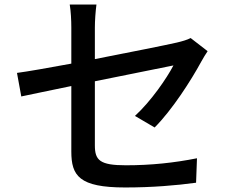

<svg xmlns="http://www.w3.org/2000/svg" viewBox="-20 -800 1040 848"><path d="M663 -237C740 -314 824 -445 869 -528C877 -543 889 -562 897 -574L822 -632C807 -624 786 -618 761 -612C718 -602 558 -570 399 -539V-678C399 -709 402 -750 406 -780H288C293 -750 295 -710 295 -678V-519C192 -500 101 -484 55 -478L74 -374C115 -383 200 -400 295 -420V-131C295 -24 329 28 533 28C651 28 759 19 846 7L850 -101C750 -81 647 -70 536 -70C421 -70 399 -92 399 -158V-441C561 -474 723 -506 746 -511C717 -455 647 -353 576 -288Z"/></svg>

Font: Noto Sans CJK JP Medium
Style: Regular
Weight: 500
Designer: Ryoko NISHIZUKA (kana & ideographs); Paul D. Hunt (Latin, Greek & Cyrillic); Wenlong ZHANG (bopomofo); Sandoll Communica
Foundry: Adobe Systems Incorporated
Version: Version 1.004;PS 1.004;hotconv 1.0.82;makeotf.lib2.5.63406